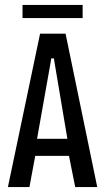

<svg xmlns="http://www.w3.org/2000/svg" viewBox="-20 -756 427 776"><path d="M12 0 142 -620H245L373 0H284L256 -140L271 -126H112L125 -140L99 0ZM128 -185 120 -195H266L254 -185L200 -506L198 -520H187L185 -506ZM71 -683V-736H314V-683Z"/></svg>

Font: Smooch Sans Thin SemiBold
Style: Regular
Weight: 600
Version: Version 1.010